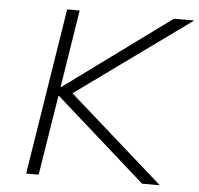

<svg xmlns="http://www.w3.org/2000/svg" viewBox="-51 -758 841 810"><g transform="rotate(5 369.5 -352.5)"><path d="M89 0 201 -705H254L202 -377H205L653 -705H739L241 -345L231 -375L655 0H580L199 -338H196L142 0Z"/></g></svg>

Font: Nunito Sans 7pt SemiExpanded ExtraLight
Style: Italic
Weight: 250
Width: 6
Italic angle: -9°
Designer: Vernon Adams
Foundry: Vernon Adams
Version: Version 3.101;gftools[0.9.27]